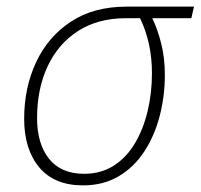

<svg xmlns="http://www.w3.org/2000/svg" viewBox="-20 -550 606 580"><path d="M231 10Q144 10 98.5 -44.5Q53 -99 53 -191Q53 -285 89 -362Q125 -439 194 -484.5Q263 -530 363 -530H566L558 -495H440Q456 -462 467 -418.5Q478 -375 478 -324Q478 -260 462.5 -200Q447 -140 416 -92.5Q385 -45 338.5 -17.5Q292 10 231 10ZM234 -25Q285 -25 323.5 -49.5Q362 -74 387.5 -117Q413 -160 426 -214.5Q439 -269 439 -329Q439 -421 403 -495H360Q276 -495 216 -456.5Q156 -418 124 -350Q92 -282 92 -193Q92 -116 128 -70.5Q164 -25 234 -25Z"/></svg>

Font: Noto Sans Disp ExtLt
Style: Italic
Weight: 200
Italic angle: -12°
Designer: Monotype Design Team
Foundry: Monotype Imaging Inc.
Version: Version 2.000;GOOG;noto-source:20170915:90ef993387c0